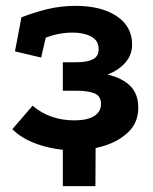

<svg xmlns="http://www.w3.org/2000/svg" viewBox="-20 -491 521 654"><path d="M194 143V0L306 -42L305 143ZM232 21Q172 21 114.5 2.5Q57 -16 22 -51L91 -131Q120 -106 156 -93.5Q192 -81 233 -81Q277 -81 300.5 -95.5Q324 -110 324 -137Q324 -164 302 -173Q280 -182 239 -182H194V-279H240Q277 -279 296.5 -289Q316 -299 316 -324Q316 -353 290.5 -366.5Q265 -380 228 -380Q182 -380 136 -363L120 -295L31 -316L53 -432Q97 -449 142 -460Q187 -471 238 -471Q325 -471 377.5 -436Q430 -401 430 -339Q430 -305 408 -279Q386 -253 347 -237Q397 -225 424 -198Q451 -171 451 -124Q451 -75 419 -43Q387 -11 337 5Q287 21 232 21Z"/></svg>

Font: Podkova ExtraBold
Style: Regular
Weight: 800
Designer: Ilya Yudin
Foundry: Cyreal (www.cyreal.org)
Version: Version 2.103